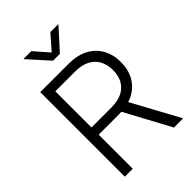

<svg xmlns="http://www.w3.org/2000/svg" viewBox="-269 -1055 1168 1168"><g transform="rotate(-45 315.0 -471.0)"><path d="M91.8 0V-727.5H334Q409.7 -727.5 461.9 -700Q514.2 -672.4 541.3 -623Q568.4 -573.7 568.4 -509.3Q568.4 -444.8 541 -396.2Q513.7 -347.7 461.2 -320.3Q408.7 -293 333 -293H129.9V-355H331.5Q387.2 -355 424.6 -374Q461.9 -393.1 481 -427.5Q500 -461.9 500 -509.3Q500 -556.6 481 -591.8Q461.9 -627 424.3 -646.5Q386.7 -666 331.1 -666H160.2V0ZM514.6 0 337.9 -328.6H415.5L593.8 0ZM229.5 -942.4 311.5 -848.6 393.6 -942.4H460.4V-939.5L340.8 -807.6H282.2L163.6 -939.5V-942.4Z"/></g></svg>

Font: Inter 18pt Light
Style: Regular
Weight: 300
Designer: Rasmus Andersson
Foundry: rsms
Version: Version 4.001;git-66647c0bb